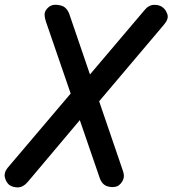

<svg xmlns="http://www.w3.org/2000/svg" viewBox="-21 -793 731 813"><path d="M17 -11Q4 -23 -0.5 -42.5Q-5 -62 11 -82L308 -432L328 -440L590 -749Q608 -772 631.5 -772.5Q655 -773 669 -761Q682 -751 688 -731.5Q694 -712 672 -687L375 -336L352 -326L96 -22Q77 0 55 0.5Q33 1 17 -11ZM477 -5Q457 3 434 -4Q411 -11 401 -40L174 -700Q163 -732 172 -747.5Q181 -763 197 -770Q214 -776 237.5 -769.5Q261 -763 272 -735L499 -71Q508 -47 499.5 -30Q491 -13 477 -5Z"/></svg>

Font: Edu TAS Beginner SemiBold
Style: Regular
Weight: 600
Version: Version 1.003